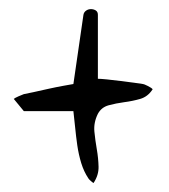

<svg xmlns="http://www.w3.org/2000/svg" viewBox="-20 -408 377 428"><path d="M176.8 -10.7Q167 -25.4 161.1 -44.4Q155.3 -63.5 152.3 -84Q149.4 -104.5 147.5 -124Q145.5 -143.6 143.6 -160.2H33.2L10.7 -187.5Q12.7 -189.5 21.5 -193.4Q30.3 -197.3 33.2 -198.2Q39.1 -199.2 54.7 -202.6Q70.3 -206.1 87.9 -210Q105.5 -213.9 121.6 -216.8Q137.7 -219.7 143.6 -220.7L166 -375Q167 -380.9 171.9 -384.3Q176.8 -387.7 182.6 -387.7Q188.5 -387.7 193.4 -384.8Q198.2 -381.8 198.2 -375V-232.4Q204.1 -232.4 218.3 -231Q232.4 -229.5 248.5 -227.5Q264.6 -225.6 278.8 -223.6Q293 -221.7 298.8 -220.7Q300.8 -220.7 309.6 -216.3Q318.4 -211.9 320.3 -209Q309.6 -192.4 292.5 -187.5Q275.4 -182.6 256.8 -180.2Q238.3 -177.7 222.2 -173.3Q206.1 -168.9 198.2 -154.3Q188.5 -134.8 190.4 -114.7Q192.4 -94.7 195.8 -75.2Q199.2 -55.7 199.7 -36.6Q200.2 -17.6 188.5 0Q186.5 -1 182.1 -4.9Q177.7 -8.8 176.8 -10.7Z"/></svg>

Font: Nothing You Could Do
Style: Regular
Weight: 400
Version: Version 1.005